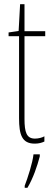

<svg xmlns="http://www.w3.org/2000/svg" viewBox="-20 -676 249 917"><path d="M147 -14C107 -14 97 -44 97 -108V-503H196V-527H97V-656H76L69 -528L21 -521V-503H71V-112C71 -32 85 10 146 10C165 10 179 6 192 0V-25C182 -19 164 -14 147 -14ZM170 71V61H140C136 101 112 175 98 211V221H111C138 176 158 117 170 71Z"/></svg>

Font: Noto Sans Arabic UI XCn Th
Style: Regular
Weight: 100
Width: 2
Designer: Monotype Design Team, Nadine Chahine and Nizar Qandah
Foundry: Monotype Imaging Inc.
Version: Version 2.010